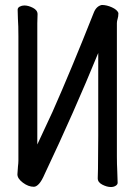

<svg xmlns="http://www.w3.org/2000/svg" viewBox="-20 -734 540 772"><path d="M54 -589Q54 -631 52 -659Q52 -659 51 -695Q51 -703 59.5 -707.5Q68 -712 78 -712Q94 -712 112.5 -702.5Q131 -693 131 -677Q131 -665 130 -640V-153L191 -284Q266 -453 357 -683Q367 -709 389 -714H390Q409 -714 430 -704.5Q451 -695 456 -682V-681V-680Q456 -668 453 -658.5Q450 -649 450 -641V-105Q450 -74 451.5 -45Q453 -16 453 1Q453 8 445 13Q437 18 426 18Q410 18 391.5 8.5Q373 -1 373 -17Q373 -29 374 -55L375 -188V-521Q278 -284 160 -35Q148 -7 137 5Q126 17 116 17Q94 17 72 0.5Q50 -16 50 -33Q50 -33 52 -61V-62Q54 -79 54 -88Z"/></svg>

Font: Moon Stars Kai HW
Style: Bold
Weight: 700
Designer: GuiWonder
Version: Version 1.101